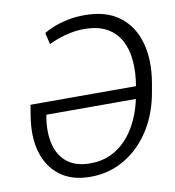

<svg xmlns="http://www.w3.org/2000/svg" viewBox="-83 -811 818 895"><g transform="rotate(-10 326.0 -363.5)"><path d="M377.4 -737.3Q478.5 -737.3 541 -689.9Q603.5 -642.6 626.5 -559.8Q649.4 -477.1 631.3 -371.1L625 -335.4Q607.9 -231.4 558.6 -154.1Q509.3 -76.7 436 -33.4Q362.8 9.8 273.9 9.8Q188 9.8 131.6 -31.7Q75.2 -73.2 53.2 -148.4Q31.2 -223.6 48.8 -325.2L56.2 -369.6H584.5L574.7 -311H121.1L118.7 -299.3Q107.4 -227.5 121.3 -171.6Q135.3 -115.7 175.8 -84Q216.3 -52.2 284.2 -52.2Q356.4 -52.2 410.9 -88.9Q465.3 -125.5 500.5 -189.7Q535.6 -253.9 549.3 -335.9L555.7 -371.1Q566.4 -435.1 561.5 -490.2Q556.6 -545.4 533.9 -586.7Q511.2 -627.9 469 -650.9Q426.8 -673.8 363.8 -673.8Q330.6 -673.8 300 -667.7Q269.5 -661.6 242.9 -652.3Q216.3 -643.1 194.8 -632.3L182.1 -687Q198.2 -697.3 226.6 -709Q254.9 -720.7 293.2 -729Q331.5 -737.3 377.4 -737.3Z"/></g></svg>

Font: Inter Tight Light
Style: Italic
Weight: 300
Italic angle: -9.39999°
Designer: Rasmus Andersson
Foundry: rsms
Version: Version 3.004